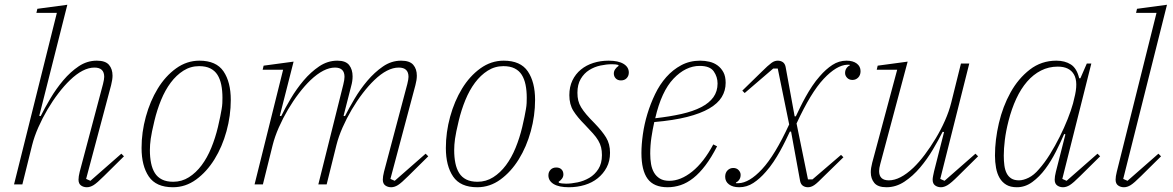

<svg xmlns="http://www.w3.org/2000/svg" viewBox="-20 -775 4929 807"><path d="M345 12Q331 12 320.5 4.5Q310 -3 310 -20Q310 -33 315 -53L413 -422Q418 -442 418 -452Q418 -491 377 -491Q329 -491 274 -438Q250 -415 225.5 -383Q201 -351 179.5 -314.5Q158 -278 141 -239.5Q124 -201 115 -165L74 0H39L219 -721H133L137 -738L263 -755L145 -288L151 -287Q168 -321 192 -361.5Q216 -402 246 -437.5Q276 -473 311 -496.5Q346 -520 387 -520Q423 -520 438 -502.5Q453 -485 453 -457Q453 -441 447 -417L342 -23L360 -15L490 -129L501 -118L417 -35Q388 -6 373.5 3Q359 12 345 12Z M708 -11Q744 -11 774 -30Q804 -49 827.5 -80.5Q851 -112 868 -153.5Q885 -195 896 -241Q902 -266 905.5 -284Q909 -302 911.5 -316Q914 -330 914.5 -341.5Q915 -353 915 -364Q915 -394 910 -418.5Q905 -443 894 -460.5Q883 -478 864 -487.5Q845 -497 817 -497Q781 -497 751 -478Q721 -459 697.5 -427.5Q674 -396 657 -354.5Q640 -313 629 -267Q617 -217 613.5 -191.5Q610 -166 610 -144Q610 -114 615 -89.5Q620 -65 631 -47.5Q642 -30 661 -20.5Q680 -11 708 -11ZM707 12Q636 12 605.5 -33Q575 -78 575 -153Q575 -219 593 -284.5Q611 -350 643 -402.5Q675 -455 720 -487.5Q765 -520 818 -520Q889 -520 919.5 -475Q950 -430 950 -355Q950 -289 932 -223.5Q914 -158 881.5 -105.5Q849 -53 804.5 -20.5Q760 12 707 12Z M1624 12Q1610 12 1599.5 4.5Q1589 -3 1589 -20Q1589 -33 1594 -53L1692 -422Q1697 -442 1697 -452Q1697 -491 1656 -491Q1608 -491 1553 -438Q1529 -415 1504.5 -383Q1480 -351 1458.5 -314.5Q1437 -278 1420 -239.5Q1403 -201 1394 -165L1353 0H1318L1423 -420Q1428 -440 1428 -452Q1428 -491 1388 -491Q1341 -491 1285 -438Q1261 -415 1236.5 -383Q1212 -351 1190.5 -314.5Q1169 -278 1152 -239.5Q1135 -201 1126 -165L1085 0H1050L1170 -482H1084L1088 -499L1214 -516L1156 -288L1162 -287Q1178 -320 1202 -360.5Q1226 -401 1256 -436.5Q1286 -472 1321.5 -496Q1357 -520 1398 -520Q1433 -520 1447.5 -501.5Q1462 -483 1462 -454Q1462 -434 1456 -413L1424 -288L1430 -287Q1446 -319 1470 -359.5Q1494 -400 1524 -435.5Q1554 -471 1589.5 -495.5Q1625 -520 1666 -520Q1702 -520 1717 -502.5Q1732 -485 1732 -457Q1732 -439 1726 -417L1621 -23L1639 -15L1769 -129L1780 -118L1696 -35Q1667 -6 1652.5 3Q1638 12 1624 12Z M1987 -11Q2023 -11 2053 -30Q2083 -49 2106.5 -80.5Q2130 -112 2147 -153.5Q2164 -195 2175 -241Q2181 -266 2184.5 -284Q2188 -302 2190.5 -316Q2193 -330 2193.5 -341.5Q2194 -353 2194 -364Q2194 -394 2189 -418.5Q2184 -443 2173 -460.5Q2162 -478 2143 -487.5Q2124 -497 2096 -497Q2060 -497 2030 -478Q2000 -459 1976.5 -427.5Q1953 -396 1936 -354.5Q1919 -313 1908 -267Q1896 -217 1892.5 -191.5Q1889 -166 1889 -144Q1889 -114 1894 -89.5Q1899 -65 1910 -47.5Q1921 -30 1940 -20.5Q1959 -11 1987 -11ZM1986 12Q1915 12 1884.5 -33Q1854 -78 1854 -153Q1854 -219 1872 -284.5Q1890 -350 1922 -402.5Q1954 -455 1999 -487.5Q2044 -520 2097 -520Q2168 -520 2198.5 -475Q2229 -430 2229 -355Q2229 -289 2211 -223.5Q2193 -158 2160.5 -105.5Q2128 -53 2083.5 -20.5Q2039 12 1986 12Z M2371 12Q2329 12 2307 -1.5Q2285 -15 2285 -38Q2285 -52 2294 -61.5Q2303 -71 2318 -71Q2332 -71 2340 -63Q2348 -55 2348 -42Q2348 -32 2342 -24Q2336 -16 2328 -11L2329 -7Q2334 -5 2342 -4Q2350 -3 2359 -3Q2381 -3 2407.5 -8.5Q2434 -14 2457 -27.5Q2480 -41 2495 -64.5Q2510 -88 2510 -123Q2510 -141 2506.5 -155.5Q2503 -170 2494.5 -184.5Q2486 -199 2472 -214.5Q2458 -230 2438 -251Q2407 -282 2390 -309Q2373 -336 2373 -375Q2373 -410 2386 -437Q2399 -464 2421.5 -482.5Q2444 -501 2474 -510.5Q2504 -520 2538 -520Q2579 -520 2601 -506.5Q2623 -493 2623 -470Q2623 -456 2614 -446.5Q2605 -437 2590 -437Q2576 -437 2568 -445.5Q2560 -454 2560 -466Q2560 -476 2566 -484.5Q2572 -493 2580 -498L2579 -502Q2570 -505 2552 -505Q2529 -505 2503.5 -499.5Q2478 -494 2456.5 -480.5Q2435 -467 2421 -443.5Q2407 -420 2407 -385Q2407 -367 2410.5 -352.5Q2414 -338 2422.5 -324Q2431 -310 2444.5 -294Q2458 -278 2479 -257Q2511 -224 2527.5 -197Q2544 -170 2544 -133Q2544 -98 2530 -71.5Q2516 -45 2492.5 -26Q2469 -7 2437.5 2.5Q2406 12 2371 12Z M2786 12Q2728 12 2702 -23.5Q2676 -59 2676 -132Q2676 -167 2682 -210Q2688 -253 2701 -296Q2714 -339 2733.5 -379.5Q2753 -420 2780.5 -451Q2808 -482 2843.5 -501Q2879 -520 2923 -520Q2943 -520 2962 -515.5Q2981 -511 2996 -500Q3011 -489 3020.5 -471.5Q3030 -454 3030 -427Q3030 -394 3013.5 -367Q2997 -340 2961 -319Q2925 -298 2868 -283.5Q2811 -269 2730 -262Q2723 -231 2718 -197.5Q2713 -164 2713 -129Q2713 -106 2716.5 -85.5Q2720 -65 2729 -49.5Q2738 -34 2753.5 -24.5Q2769 -15 2793 -15Q2841 -15 2889.5 -54Q2938 -93 2978 -168L2994 -160Q2970 -113 2945 -80Q2920 -47 2894 -26.5Q2868 -6 2841 3Q2814 12 2786 12ZM2734 -278Q2796 -285 2844.5 -296Q2893 -307 2927 -324.5Q2961 -342 2978.5 -366.5Q2996 -391 2996 -424Q2996 -452 2980 -475Q2964 -498 2921 -498Q2862 -498 2811 -444.5Q2760 -391 2734 -278Z M3087 12Q3060 12 3044 0Q3028 -12 3028 -32Q3028 -49 3038 -59Q3048 -69 3062 -69Q3076 -69 3084.5 -60Q3093 -51 3093 -40Q3093 -28 3087 -19.5Q3081 -11 3073 -8L3074 -5H3084Q3129 -6 3183 -64Q3237 -122 3297 -252L3249 -487H3230L3110 -384L3100 -394L3181 -473Q3195 -487 3205 -496Q3215 -505 3222.5 -510.5Q3230 -516 3236.5 -518Q3243 -520 3249 -520Q3261 -520 3270 -514Q3279 -508 3282 -494L3320 -286H3325Q3333 -303 3343.5 -324.5Q3354 -346 3366.5 -368.5Q3379 -391 3394 -413.5Q3409 -436 3426 -455Q3451 -484 3478.5 -502Q3506 -520 3538 -520Q3565 -520 3581 -508Q3597 -496 3597 -476Q3597 -459 3587 -449Q3577 -439 3563 -439Q3549 -439 3540.5 -448Q3532 -457 3532 -468Q3532 -480 3538 -488.5Q3544 -497 3552 -500L3551 -503H3541Q3496 -501 3442 -443.5Q3388 -386 3328 -256L3376 -21H3395L3515 -124L3525 -114L3444 -35Q3430 -21 3420 -11.5Q3410 -2 3402.5 3Q3395 8 3388.5 10Q3382 12 3376 12Q3364 12 3355 6Q3346 0 3343 -14L3305 -222H3300Q3292 -205 3281.5 -183.5Q3271 -162 3258.5 -139.5Q3246 -117 3231 -94.5Q3216 -72 3199 -53Q3174 -24 3146.5 -6Q3119 12 3087 12Z M3706 12Q3670 12 3655 -6Q3640 -24 3640 -51Q3640 -68 3646 -91L3751 -482H3665L3669 -499L3795 -516L3680 -86Q3675 -68 3675 -56Q3675 -17 3716 -17Q3763 -17 3819 -70Q3843 -93 3867 -125Q3891 -157 3913 -193.5Q3935 -230 3952 -268.5Q3969 -307 3978 -343L4019 -508H4054L3932 -23L3950 -15L4080 -129L4091 -118L4007 -35Q3978 -6 3963 3Q3948 12 3935 12Q3921 12 3910.5 4.5Q3900 -3 3900 -20Q3900 -26 3902 -36Q3904 -46 3906 -55L3948 -220L3942 -221Q3925 -187 3901 -146.5Q3877 -106 3847 -70.5Q3817 -35 3781.5 -11.5Q3746 12 3706 12Z M4254 12Q4227 12 4209.5 1.5Q4192 -9 4181.5 -27Q4171 -45 4166.5 -69.5Q4162 -94 4162 -121Q4162 -187 4178.5 -257.5Q4195 -328 4227.5 -386.5Q4260 -445 4308.5 -482.5Q4357 -520 4420 -520Q4456 -520 4481 -504Q4506 -488 4516 -446H4521L4548 -508H4567L4445 -23L4463 -15L4593 -129L4604 -118L4520 -35Q4491 -6 4476.5 3Q4462 12 4448 12Q4434 12 4423.5 4.5Q4413 -3 4413 -20Q4413 -33 4418 -53L4458 -210L4453 -212Q4438 -177 4418 -137.5Q4398 -98 4373.5 -65Q4349 -32 4319 -10Q4289 12 4254 12ZM4263 -17Q4281 -17 4303.5 -28Q4326 -39 4347 -64Q4371 -91 4393 -126.5Q4415 -162 4434 -200Q4453 -238 4467.5 -274.5Q4482 -311 4490 -340L4495 -361Q4513 -429 4494 -462Q4475 -495 4426 -495Q4388 -495 4355.5 -478.5Q4323 -462 4297 -432Q4271 -402 4251.5 -360Q4232 -318 4219 -267Q4208 -224 4203.5 -187Q4199 -150 4199 -121Q4199 -99 4201.5 -80Q4204 -61 4211 -47Q4218 -33 4230.5 -25Q4243 -17 4263 -17Z M4704 12Q4690 12 4679.5 4.5Q4669 -3 4669 -20Q4669 -33 4674 -53L4841 -721H4755L4759 -738L4885 -755L4701 -23L4719 -15L4849 -129L4860 -118L4776 -35Q4747 -6 4732.5 3Q4718 12 4704 12Z"/></svg>

Font: IBM Plex Serif ExtLt
Style: Italic
Weight: 200
Italic angle: -14°
Designer: Mike Abbink, Paul van der Laan, Pieter van Rosmalen
Foundry: Bold Monday
Version: Version 3.001